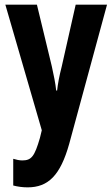

<svg xmlns="http://www.w3.org/2000/svg" viewBox="-20 -567 484 827"><path d="M3 -547 160 -6 152 27C129 106 116 124 76 124C64 124 50 121 37 117V232C56 237 77 240 99 240C188 240 240 188 278 53L441 -547H306L246 -281C235 -238 229 -205 226 -177H222C219 -208 211 -246 203 -282L139 -547Z"/></svg>

Font: Noto Sans Devanagari ExtraCondensed
Style: Bold
Weight: 700
Width: 2
Designer: Jelle Bosma - Monotype Design Team
Foundry: Monotype Imaging Inc.
Version: Version 2.004